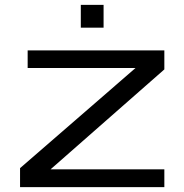

<svg xmlns="http://www.w3.org/2000/svg" viewBox="-20 -770 759 790"><path d="M62.5 -78.1 537.6 -490.2H93.8V-562.5H656.2V-484.4L188 -73.2H656.2V0H62.5ZM312.5 -750H406.2V-656.2H312.5Z"/></svg>

Font: Michroma+
Style: Regular
Weight: 400
Designer: beogot
Foundry: beogot
Version: Version